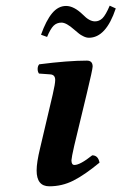

<svg xmlns="http://www.w3.org/2000/svg" viewBox="-20 -651 431 681"><path d="M288.1 -320.3 243.2 -133.8Q233.9 -92.8 233.4 -82.5Q233.4 -65.9 244.1 -65.9Q264.2 -65.9 307.1 -100.1Q328.1 -100.1 333 -74.2Q279.8 -30.3 240 -10.3Q200.2 9.8 155 9.8Q109.9 9.8 109.9 -46.4Q109.9 -74.7 122.1 -125L167 -315.9Q175.8 -354 175.8 -367.2Q175.8 -386.2 158.2 -387.2L118.2 -390.1Q113.3 -397 113.5 -407Q113.8 -417 119.1 -422.9Q221.2 -436 288.1 -436Q308.6 -436 308.6 -415Q308.1 -403.3 288.1 -320.3ZM316.9 -575.2Q332 -575.2 343.5 -586.4Q355 -597.7 369.1 -630.9L390.6 -621.1Q356 -517.1 295.4 -517.1Q286.1 -517.1 275.9 -522.2Q265.6 -527.3 260.5 -531.5Q255.4 -535.6 243.2 -545.9Q215.3 -570.8 198.2 -570.8Q181.2 -570.8 169.9 -559.6Q158.7 -548.3 147 -520L125.5 -527.8Q143.6 -578.6 165 -604.2Q186.5 -629.9 214.4 -629.9Q242.2 -629.9 273.9 -599.1Q296.9 -575.2 316.9 -575.2Z"/></svg>

Font: Linux Libertine O
Style: Semibold Italic
Weight: 600
Italic angle: -11.5°
Designer: Philipp H. Poll
Foundry: Philipp H. Poll
Version: Version 5.1.2